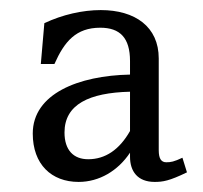

<svg xmlns="http://www.w3.org/2000/svg" viewBox="-20 -720 403 381"><path d="M180 -700C144 -700 104 -691 68 -674L61 -593H88C108 -638 131 -665 179 -665C218 -665 238 -645 238 -599V-572C136 -570 45 -534 45 -455C45 -394 82 -359 136 -359C177 -359 214 -381 238 -417V-409C238 -380 253 -359 287 -359C303 -359 316 -361 351 -378L342 -407C325 -399 319 -398 310 -398C300 -398 295 -405 295 -422V-604C295 -667 248 -700 180 -700ZM108 -457C108 -513 157 -536 238 -538V-460C217 -423 189 -404 155 -404C126 -404 108 -422 108 -457Z"/></svg>

Font: LT Superior Serif Semibold
Style: Regular
Weight: 600
Designer: Daniel Lyons
Foundry: LyonsType
Version: Version 2.120;FEAKit 1.0